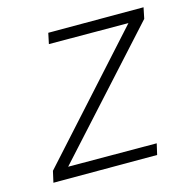

<svg xmlns="http://www.w3.org/2000/svg" viewBox="-81 -580 646 658"><g transform="rotate(-15 242.0 -250.5)"><path d="M484 -501H146L138 -463L420 -462L39 -40L30 0H398L407 -39L93 -40L476 -462Z"/></g></svg>

Font: Advent Pro Light
Style: Italic
Weight: 300
Italic angle: -12°
Version: Version 3.000